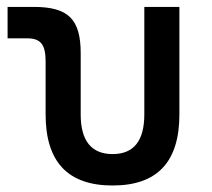

<svg xmlns="http://www.w3.org/2000/svg" viewBox="-20 -538 626 567"><path d="M312.5 9.8C444.3 9.8 509.8 -59.6 509.8 -200.2V-517.6H406.2V-200.2C406.2 -122.1 375 -83 312.5 -83C250 -83 218.3 -122.1 218.3 -200.2V-380.9C218.3 -481.4 181.6 -517.6 79.6 -517.6H2.4V-424.8H60.1C100.1 -424.8 114.7 -406.7 114.7 -356.4V-200.2C114.7 -59.6 180.7 9.8 312.5 9.8Z"/></svg>

Font: Cascadia Code PL
Style: Regular
Weight: 400
Monospace: yes
Designer: Aaron Bell
Foundry: Saja Typeworks
Version: Version 2404.023